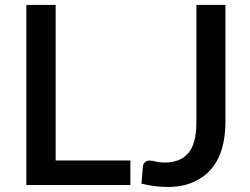

<svg xmlns="http://www.w3.org/2000/svg" viewBox="-20 -740 1000 768"><path d="M202.6 -98.1H501.5V0H85.4V-720.2H202.6ZM881.8 -720.2V-252.9Q881.8 -193.8 867.7 -144.5Q853.5 -96.7 823.7 -62.5Q795.4 -29.8 751 -10.7Q709 7.8 650.4 7.8Q623 7.8 599.1 4.4Q576.2 2 545.9 -5.4L551.8 -75.7Q553.2 -85.4 560.1 -91.3Q566.4 -97.7 578.1 -97.7Q588.4 -97.7 601.6 -94.2Q618.2 -89.8 638.7 -89.8Q667.5 -89.8 692.9 -99.1Q716.3 -107.9 732.9 -127.4Q749.5 -147 757.3 -176.8Q765.6 -207.5 765.6 -250V-720.2Z"/></svg>

Font: Lato-SemiBold
Style: Regular
Weight: 500
Designer: Lukasz Dziedzic with Adam Twardoch and Botio Nikoltchev
Foundry: tyPoland Lukasz Dziedzic
Version: ""